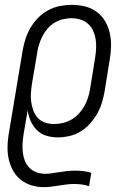

<svg xmlns="http://www.w3.org/2000/svg" viewBox="-20 -558 540 791"><path d="M160 213Q134 213 109.5 205.5Q85 198 66 183Q47 168 35 147Q23 126 17 102Q11 78 11 52Q11 26 15 0L73 -348Q77 -372 84.5 -396Q92 -420 105 -442.5Q118 -465 136.5 -484Q155 -503 178 -515.5Q201 -528 226 -533Q251 -538 275 -538Q303 -538 330 -531.5Q357 -525 378 -509.5Q399 -494 412.5 -471.5Q426 -449 432 -423Q438 -397 437.5 -368.5Q437 -340 432 -312L411 -182Q407 -159 400 -135.5Q393 -112 380.5 -90Q368 -68 350.5 -48.5Q333 -29 311.5 -16Q290 -3 265.5 2.5Q241 8 217 8Q193 8 170.5 1Q148 -6 132 -22Q116 -38 106.5 -59.5Q97 -81 94 -104L77 -4Q74 15 73 34Q72 53 74 70.5Q76 88 82.5 104.5Q89 121 101.5 133.5Q114 146 131 152Q148 158 167 158Q180 158 192.5 156Q205 154 218 152H219Q237 149 254.5 147Q272 145 290 145Q307 145 323.5 147Q340 149 356 154L347 209Q332 204 316.5 202Q301 200 285 200Q269 200 253.5 202Q238 204 222.5 206.5Q207 209 191 211Q175 213 160 213ZM203 -47Q221 -47 239.5 -51.5Q258 -56 274.5 -65.5Q291 -75 304.5 -89.5Q318 -104 327.5 -121Q337 -138 342.5 -155.5Q348 -173 351 -191L372 -321Q375 -340 376 -359.5Q377 -379 374 -397Q371 -415 363.5 -431.5Q356 -448 342.5 -460Q329 -472 311 -477.5Q293 -483 274 -483Q257 -483 238.5 -478.5Q220 -474 204 -464Q188 -454 175.5 -439.5Q163 -425 154.5 -408Q146 -391 140.5 -373.5Q135 -356 133 -339L112 -215Q109 -196 107.5 -176.5Q106 -157 108.5 -138.5Q111 -120 117.5 -102.5Q124 -85 136 -72Q148 -59 166 -53Q184 -47 203 -47Z"/></svg>

Font: Iosevka Slab Light
Style: Italic
Weight: 300
Italic angle: -9°
Monospace: yes
Designer: Belleve Invis
Foundry: Belleve Invis
Version: Version 11.1.1; ttfautohint (v1.8.3)